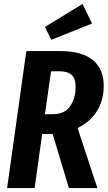

<svg xmlns="http://www.w3.org/2000/svg" viewBox="-20 -950 547 970"><path d="M372 -303 472 0H328L246 -273H193L155 0H16L113 -692H283Q394 -692 449 -646.5Q504 -601 504 -517Q504 -445 471 -390.5Q438 -336 372 -303ZM207 -373H245Q307 -373 334.5 -413.5Q362 -454 362 -512Q362 -553 342 -571.5Q322 -590 280 -590H238ZM397 -930 445 -831 239 -749 207 -814Z"/></svg>

Font: Fira Sans Extra Condensed SemiBold
Style: Italic
Weight: 600
Width: 3
Italic angle: -8°
Designer: Carrois Corporate & Edenspiekermann AG
Foundry: Carrois Corporate GbR & Edenspiekermann AG
Version: Version 4.203